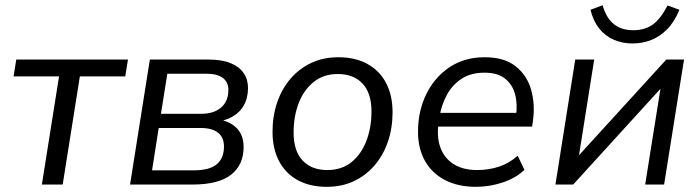

<svg xmlns="http://www.w3.org/2000/svg" viewBox="-20 -718 2723 747"><path d="M142.9 0 209.7 -420.7H32.7L43.3 -486.3H477.9L467.2 -420.7H290.7L223.9 0Z M486 0 563 -486.3H791.5Q843.2 -486.3 877.1 -472.4Q911 -458.5 927.9 -433.8Q944.9 -409.1 944.9 -376Q944.9 -336.9 928.4 -307.8Q911.9 -278.8 881.6 -262.6Q851.3 -246.3 808.7 -242.3L811.2 -254.8Q862.5 -252.9 895.2 -224.9Q927.8 -196.9 927.8 -146.3Q927.8 -76.3 879 -38.2Q830.1 0 728.9 0ZM571.6 -55.3H733.2Q795.4 -55.3 823.4 -79Q851.4 -102.7 851.4 -147.7Q851.4 -183.6 828.2 -201.8Q804.9 -220 761 -220H597.4ZM606.2 -275.3H763.9Q811.4 -275.3 840 -299.5Q868.5 -323.8 868.5 -367.8Q868.5 -398.7 846.8 -414.9Q825.1 -431.1 784.6 -431.1H631Z M1251.2 8.9Q1186.1 8.9 1138.6 -17Q1091.1 -42.9 1065.7 -91.1Q1040.3 -139.2 1040.3 -205.2Q1040.3 -266.9 1058.4 -319.7Q1076.5 -372.4 1110.5 -412Q1144.6 -451.6 1191.5 -473.4Q1238.3 -495.3 1296.4 -495.3Q1362 -495.3 1409.3 -469.3Q1456.6 -443.4 1481.9 -395.5Q1507.3 -347.6 1507.3 -281.2Q1507.3 -219.4 1489.2 -166.7Q1471.1 -114 1437.1 -74.4Q1403 -34.8 1356.2 -12.9Q1309.3 8.9 1251.2 8.9ZM1253.7 -56.4Q1309.2 -56.4 1347.4 -87.1Q1385.5 -117.9 1405.4 -169.8Q1425.3 -221.7 1425.3 -284.1Q1425.3 -355.8 1390.5 -392.9Q1355.6 -430 1293.9 -430Q1238.9 -430 1200.5 -399.2Q1162.1 -368.4 1142.2 -317Q1122.3 -265.7 1122.3 -202.2Q1122.3 -131 1157.2 -93.7Q1192 -56.4 1253.7 -56.4Z M1831.8 8.9Q1762.6 8.9 1711.8 -17.2Q1661 -43.4 1633.7 -91.6Q1606.3 -139.7 1606.3 -205.6Q1606.3 -285 1637.9 -350.5Q1669.5 -416.1 1727.8 -455.7Q1786.2 -495.3 1865.7 -495.3Q1942 -495.3 1986.3 -460.1Q2030.7 -424.8 2046.6 -368.2Q2062.5 -311.5 2053.4 -247.3L2050.4 -225.5H1668.7L1676.5 -279H2005.3L1987.3 -265.6Q1994.3 -313 1984 -351.1Q1973.7 -389.3 1944.9 -412.2Q1916.2 -435.2 1864.7 -435.2Q1810.6 -435.2 1774.5 -410.7Q1738.4 -386.2 1718.3 -348.3Q1698.1 -310.5 1691 -269.2L1687.1 -245.1Q1678 -188.1 1692.8 -145.7Q1707.7 -103.3 1744.4 -79.8Q1781.1 -56.4 1835.9 -56.4Q1882 -56.4 1921.8 -69.7Q1961.6 -83 1994.2 -112.2L2020.4 -57.2Q1987 -25.1 1935.8 -8.1Q1884.6 8.9 1831.8 8.9Z M2141 0 2218 -486.3H2291.8L2226.8 -77.1H2198.9L2572.3 -486.3H2641.3L2563.8 0H2490.1L2555.5 -409.7H2583.4L2210 0ZM2440.5 -548.9Q2401.5 -548.9 2367.9 -563.5Q2334.3 -578 2311 -607.4Q2287.7 -636.8 2277.5 -679.9L2324.6 -697.7Q2338.6 -647.6 2368.5 -624Q2398.3 -600.4 2443.3 -600.4Q2488.9 -600.4 2519.5 -622.4Q2550 -644.3 2577.3 -696.7L2623.4 -679.9Q2603.7 -632.3 2575 -603.5Q2546.2 -574.6 2512.1 -561.7Q2478.1 -548.9 2440.5 -548.9Z"/></svg>

Font: Nunito Sans 12pt ExtraLight
Style: Italic
Weight: 200
Italic angle: -9°
Designer: Vernon Adams
Foundry: Vernon Adams
Version: Version 3.101;gftools[0.9.27]